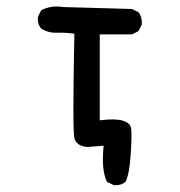

<svg xmlns="http://www.w3.org/2000/svg" viewBox="-20 -442 540 576"><path d="M321.3 113.3 300.8 103.5Q283.2 66.4 291 -4.9L242.2 -1Q209 -3.9 203.1 -27.8Q197.3 -51.8 203.1 -340.8Q177.7 -344.7 151.4 -343.8Q125 -342.8 103.5 -356.4Q91.8 -370.1 93.8 -391.6L103.5 -411.1Q132.8 -426.8 169.9 -420.9L376 -415L395.5 -405.3Q407.2 -389.6 405.3 -368.2L395.5 -348.6L376 -338.9H279.3V-81.1Q325.2 -86.9 348.1 -80.1Q371.1 -73.2 373.5 -56.6Q376 -40 372.1 21Q368.2 82 356.4 103.5Q342.8 115.2 321.3 113.3Z"/></svg>

Font: NaikaiFont
Style: Regular
Weight: 400
Version: Version 1.67